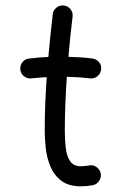

<svg xmlns="http://www.w3.org/2000/svg" viewBox="-20 -650 438 700"><path d="M348.6 -396Q346.7 -380.9 334.7 -371.6Q322.8 -362.3 308.1 -364.3Q268.1 -369.1 223.6 -370.1Q220.2 -321.3 218.3 -272.2Q216.3 -223.1 216.3 -173.3Q216.3 -142.1 219.5 -112.3Q222.7 -82.5 235.1 -63.2Q247.6 -43.9 274.9 -43.9Q288.6 -43.9 304.7 -46.9Q319.3 -49.8 331.8 -41Q344.2 -32.2 347.2 -17.6Q350.1 -2.9 341.3 9.8Q332.5 22.5 317.9 25.4Q306.2 27.3 295.4 28.3Q284.7 29.3 274.9 29.3Q229.5 29.3 202.9 8.5Q176.3 -12.2 163.3 -44.2Q150.4 -76.2 146.7 -110.8Q143.1 -145.5 143.1 -173.3Q143.1 -222.7 145 -271.5Q147 -320.3 150.4 -368.7Q122.1 -367.2 94.7 -364.3Q80.1 -362.3 67.9 -371.6Q55.7 -380.9 54.2 -396Q52.2 -410.6 61.5 -422.9Q70.8 -435.1 85.9 -436.5Q119.6 -440.9 156.2 -442.4Q159.7 -481.4 163.8 -520.5Q168 -559.6 172.4 -598.1Q173.8 -612.8 185.8 -622.3Q197.8 -631.8 212.9 -629.9Q227.5 -628.4 237.1 -616.5Q246.6 -604.5 244.6 -589.4Q240.2 -552.7 236.3 -516.1Q232.4 -479.5 229.5 -442.9Q252 -442.4 273.9 -440.9Q295.9 -439.5 317.4 -436.5Q332 -434.6 341.6 -422.6Q351.1 -410.6 348.6 -396Z"/></svg>

Font: Mikhak-DS1-FD Regular
Style: Regular
Weight: 400
Designer: Amin Abedi
Version: Version 3.2